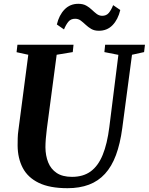

<svg xmlns="http://www.w3.org/2000/svg" viewBox="-20 -978 781 1008"><path d="M673 -690.5 622 -306Q611 -223.5 588.8 -163.8Q566.5 -104 531.2 -65.5Q496 -27 447 -8.5Q398 10 334.5 10Q241 10 183.5 -18Q126 -46 99.5 -96.5Q73 -147 72.5 -214Q72.5 -233 73 -252.8Q73.5 -272.5 76.5 -293.5L128.5 -690.5L67 -704L71.5 -743H366L362 -704.5L277.5 -690.5L226 -302Q222.5 -274.5 220.5 -249.5Q218.5 -224.5 218.5 -204.5Q219 -160.5 233 -125.5Q247 -90.5 277.5 -70Q308 -49.5 358 -49.5Q417 -49.5 456.2 -78.2Q495.5 -107 519.2 -165Q543 -223 554 -311L601.5 -690L528 -704.5L532 -743H741L736.5 -704.5ZM499 -816.5Q475.5 -816.5 459.2 -826Q443 -835.5 430 -847.8Q417 -860 404.2 -869.8Q391.5 -879.5 374.5 -879.5Q351.5 -879.5 338.8 -863.8Q326 -848 316 -823.5L278.5 -849.5Q290 -898.5 318.8 -928.2Q347.5 -958 391 -958Q416 -958 432.8 -948.5Q449.5 -939 462.2 -926.8Q475 -914.5 487.5 -905Q500 -895.5 516 -895Q538.5 -895 551.2 -910.2Q564 -925.5 574 -951L611.5 -925.5Q599.5 -875.5 571 -846Q542.5 -816.5 499 -816.5Z"/></svg>

Font: Merriweather 60pt
Style: Bold Italic
Weight: 700
Italic angle: -7.8°
Version: Version 2.101